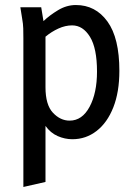

<svg xmlns="http://www.w3.org/2000/svg" viewBox="-20 -544 538 764"><path d="M61 -515H144L153 -460Q177 -483 211 -503.5Q245 -524 282 -524Q360 -524 407.5 -458.5Q455 -393 455 -262Q455 -178 431 -117Q407 -56 364.5 -23Q322 10 268 10Q238 10 209.5 -2.5Q181 -15 161 -43V180L73 200V-392Q73 -413 72.5 -431Q72 -449 68 -471ZM161 -197Q161 -127 190.5 -95.5Q220 -64 257 -64Q307 -64 336.5 -119Q366 -174 366 -259Q366 -352 338 -397.5Q310 -443 267 -443Q240 -443 212.5 -430.5Q185 -418 161 -398Z"/></svg>

Font: Radio Canada Condensed
Style: Regular
Weight: 400
Width: 3
Designer: Charles Daoud, Etienne Aubert Bonn, Alexandre Saumier Demers, Jacques Le Bailly
Foundry: Radio-Canada
Version: Version 2.104; ttfautohint (v1.8.4.7-5d5b);gftools[0.9.28.de